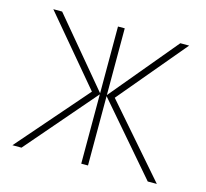

<svg xmlns="http://www.w3.org/2000/svg" viewBox="-83 -621 765 714"><g transform="rotate(15 300.0 -264.0)"><path d="M256 -269 38 -528H72L287 -271V-528H313V-271L527 -528H561L344 -269L578 0H543L313 -267V0H287V-267L57 0H22Z"/></g></svg>

Font: Noto Sans Mono UI Thin
Style: Regular
Weight: 250
Monospace: yes
Designer: Monotype Design team
Foundry: Monotype Imaging Inc.
Version: Version 1.000